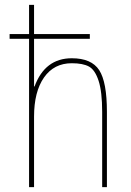

<svg xmlns="http://www.w3.org/2000/svg" viewBox="-20 -770 540 790"><path d="M19.5 -610.4V-629.9H99.6V-750H120.1V-629.9H349.6V-610.4H120.1V-414.1H122.1Q165 -530.3 275.4 -530.3Q356.4 -530.3 388.2 -481.4Q419.9 -432.6 419.9 -309.6V0H400.4V-309.6Q400.4 -392.6 385.7 -437.5Q371.1 -482.4 346.2 -496.1Q321.3 -509.8 275.4 -509.8Q202.1 -509.8 161.1 -451.2Q120.1 -392.6 120.1 -290V0H99.6V-610.4Z"/></svg>

Font: Mgen+ 1m thin
Style: Regular
Weight: 100
Designer: [Source Han Sans]
Ryoko NISHIZUKA  (kana & ideographs); Paul D. Hunt (Latin, Greek & Cyrillic); Wenlong ZHANG  (bopomofo
Version: Version 1.059.20150602